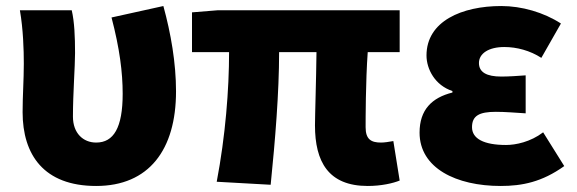

<svg xmlns="http://www.w3.org/2000/svg" viewBox="-20 -603 1915 637"><path d="M299 14C474 14 564 -106 564 -300C564 -394 547 -492 522 -583L350 -545C377 -442 387 -363 387 -292C387 -179 357 -130 299 -130C256 -130 222 -161 222 -216C222 -292 229 -383 229 -427C229 -481 227 -530 218 -569H46C57 -506 59 -437 59 -392C59 -338 55 -285 55 -231C55 -90 125 14 299 14Z M1200 14C1245 14 1284 5 1306 -4L1285 -135C1269 -132 1254 -130 1244 -130C1211 -130 1193 -141 1193 -181C1193 -204 1193 -333 1200 -430H1306V-569H703L617 -562V-430H740C740 -307 728 -152 699 0L878 10C893 -138 906 -296 906 -430H1030C1029 -338 1025 -219 1025 -187C1025 -67 1069 14 1200 14Z M1641 14C1712 14 1778 1 1852 -52L1782 -164C1740 -132 1691 -122 1659 -122C1585 -122 1546 -143 1546 -181C1546 -219 1570 -232 1625 -232C1656 -232 1691 -229 1724 -227V-353C1698 -351 1667 -349 1643 -349C1595 -349 1569 -363 1569 -394C1569 -426 1602 -447 1653 -447C1695 -447 1739 -435 1776 -411L1841 -525C1784 -562 1711 -583 1643 -583C1513 -583 1395 -533 1395 -419C1395 -374 1423 -320 1481 -301V-296C1413 -279 1372 -239 1372 -163C1372 -45 1494 14 1641 14Z"/></svg>

Font: Noto Sans KR Black
Style: Regular
Weight: 900
Designer: Ryoko NISHIZUKA 西塚涼子 (kana, bopomofo & ideographs); Paul D. Hunt (Latin, Greek & Cyrillic); Sandoll Communications 산돌커뮤니
Foundry: Adobe
Version: Version 2.004;hotconv 1.0.118;makeotfexe 2.5.65603